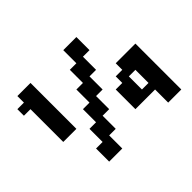

<svg xmlns="http://www.w3.org/2000/svg" viewBox="-147 -960 1294 1294"><g transform="rotate(-45 500.0 -313.0)"><path d="M62.5 -625H125V-687.5H250V-250H125V-562.5H62.5ZM250 -62.5H312.5V-187.5H375V-312.5H437.5V-437.5H500V-562.5H562.5V-687.5H687.5V-562.5H625V-437.5H562.5V-312.5H500V-187.5H437.5V-62.5H375V62.5H250ZM625 -250H687.5V-312.5H750V-375H937.5V62.5H812.5V-62.5H625ZM750 -250V-125H812.5V-250Z"/></g></svg>

Font: NeoDunggeunmo Pro
Style: Regular
Weight: 400
Version: Version 1.020